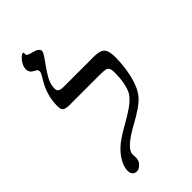

<svg xmlns="http://www.w3.org/2000/svg" viewBox="-256 -892 979 979"><g transform="rotate(-45 233.5 -402.0)"><path d="M114 -465H107Q79 -465 68 -473Q58 -480 58 -506Q58 -580 97 -646Q114 -674 117 -681Q120 -688 120 -696Q120 -704 114 -708Q109 -711 94 -720Q86 -724 82 -732Q77 -740 77 -750Q77 -766 85 -782Q92 -796 105 -809Q117 -821 125 -821Q130 -821 130 -816L129 -807Q129 -796 162 -789Q202 -779 202 -759Q202 -748 177 -714Q135 -656 123 -630Q111 -604 111 -578Q111 -564 120 -558Q129 -552 152 -552H370Q411 -552 427 -536Q444 -519 444 -475Q444 -408 429 -345Q414 -282 384 -246Q354 -210 263 -161Q156 -102 155 -61L156 -37Q156 -20 149 -9Q142 2 131 10Q121 17 110 17Q93 17 85 6Q78 -4 78 -18Q78 -45 94 -74Q110 -104 139 -131Q169 -159 241 -199Q301 -233 327 -255Q352 -276 363 -296Q374 -317 380 -349Q386 -382 386 -417Q386 -439 382 -448Q377 -459 366 -462Q354 -465 319 -465Z"/></g></svg>

Font: Libra Serif Modern
Style: Italic
Weight: 400
Italic angle: -12°
Designer: Stefan Peev, Context Ltd
Foundry: Stefan Peev, Context Ltd
Version: Version 1.000